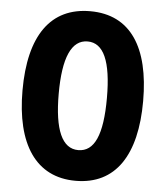

<svg xmlns="http://www.w3.org/2000/svg" viewBox="-53 -772 714 829"><g transform="rotate(5 304.5 -357.5)"><path d="M566 -358C566 -591 480 -725 305 -725C134 -725 43 -598 43 -359C43 -127 132 10 305 10C479 10 566 -125 566 -358ZM200 -358C200 -515 235 -594 305 -594C374 -594 409 -518 409 -358C409 -198 375 -123 305 -123C235 -123 200 -202 200 -358Z"/></g></svg>

Font: Noto Sans Gurmukhi UI ExtraCondensed ExtraBold
Style: Regular
Weight: 800
Width: 2
Designer: Jelle Bosma - Monotype Design Team
Foundry: Monotype Imaging Inc.
Version: Version 2.004